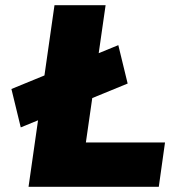

<svg xmlns="http://www.w3.org/2000/svg" viewBox="-20 -720 660 740"><path d="M60 -229 24 -377 436 -546 472 -398ZM90 0 190 -700H387L311 -171H616L592 0Z"/></svg>

Font: Lexend ExtBd
Style: Italic
Weight: 800
Italic angle: -8.13011°
Designer: Bonnie Shaver-Troup, Thomas Jockin
Foundry: Lexend
Version: Version 1.007